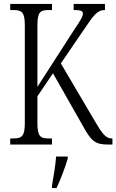

<svg xmlns="http://www.w3.org/2000/svg" viewBox="-20 -734 591 975"><path d="M32 0H244V-31H227C184 -31 170 -42 170 -111V-245L249 -362L399 -98C444 -15 464 0 531 0H551V-31H547C518 -31 499 -55 464 -115L289 -412L407 -585C456 -657 473 -683 513 -683V-714H354V-683C388 -683 401 -679 401 -665C401 -649 387 -628 349 -571L170 -293V-605C170 -672 184 -683 226 -683H244V-714H32V-683H49C90 -683 106 -672 106 -607V-107C106 -42 90 -31 48 -31H32ZM244 208V221H267C287 180 312 113 324 71V61H265C261 112 252 161 244 208Z"/></svg>

Font: Noto Serif Georgian ExtraCondensed Light
Style: Regular
Weight: 300
Width: 2
Designer: Monotype Design Team, Akaki Razmadze
Foundry: Google LLC
Version: Version 2.003